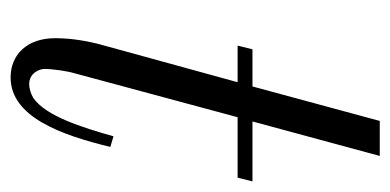

<svg xmlns="http://www.w3.org/2000/svg" viewBox="-207 -517 736 362"><g transform="rotate(90 161.0 -336.0)"><path d="M52 -72C52 -19 83 12 126 12C201 12 235 -85 257 -176L237 -182C220 -122 199 -55 165 -31C157 -26 146 -23 139 -23C117 -23 110 -43 110 -52C110 -67 114 -95 118 -108L201 -416H315L322 -444H209L274 -684H208L143 -444H73L66 -416H135L63 -154C59 -138 52 -107 52 -72Z"/></g></svg>

Font: Old Standard
Style: Italic
Weight: 400
Italic angle: -15.2°
Designer: Alexey Kryukov <alexios@thessalonica.org.ru>
Version: Version 2.0